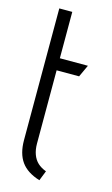

<svg xmlns="http://www.w3.org/2000/svg" viewBox="-113 -744 466 800"><g transform="rotate(15 120.5 -343.5)"><path d="M95 -132V-448H192L216 -500H95V-700H39V-132Q39 -74 64 -39Q89 -4 144 13L161 -30Q139 -38 124.5 -51.5Q110 -65 102.5 -85.5Q95 -106 95 -132Z"/></g></svg>

Font: Advent Pro
Style: Regular
Weight: 400
Designer: VivaRado, Andreas Kalpakidis
Foundry: VivaRado, Andreas Kalpakidis
Version: Version 3.000